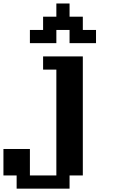

<svg xmlns="http://www.w3.org/2000/svg" viewBox="-20 -866 732 1116"><path d="M76.7 230.5V153.8H0V0H153.8V153.8H307.6V-461.4H230.5V-538.1H461.4V153.8H384.3V230.5ZM153.8 -615.2V-691.9H230.5V-769H307.6V-845.7H384.3V-769H461.4V-691.9H538.1V-615.2H384.3V-691.9H307.6V-615.2Z"/></svg>

Font: Good Old DOS
Style: Regular
Weight: 400
Designer: Vasily Draigo
Foundry: Vasily Draigo
Version: 1.0